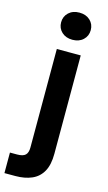

<svg xmlns="http://www.w3.org/2000/svg" viewBox="-170 -772 586 1039"><g transform="rotate(15 122.5 -252.0)"><path d="M-29 220V105H11Q44 105 57.5 92Q71 79 71 50V-502H205V49Q205 111 184 148.5Q163 186 124 203Q85 220 32 220ZM139 -572Q102 -572 79 -593.5Q56 -615 56 -648Q56 -681 79 -702.5Q102 -724 139 -724Q176 -724 199 -702.5Q222 -681 222 -648Q222 -615 199 -593.5Q176 -572 139 -572Z"/></g></svg>

Font: DM Sans 16pt
Style: Bold
Weight: 700
Version: Version 4.004;gftools[0.9.30]